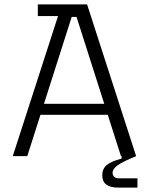

<svg xmlns="http://www.w3.org/2000/svg" viewBox="-20 -710 671 873"><path d="M38 0 261 -690H376L599 0H530L328 -633H306L104 0ZM136 -188 150 -238H487L500 -188ZM152 -637V-690H287V-637ZM517 143Q445 143 445 87Q445 58 464.5 41Q484 24 533 11V-12L599 0Q538 25 515 41.5Q492 58 492 75Q492 101 523 101H605V143Z"/></svg>

Font: Mozilla Headline ExtraLight
Style: Regular
Weight: 200
Designer: Studio DRAMA
Foundry: Studio DRAMA
Version: Version 1.000